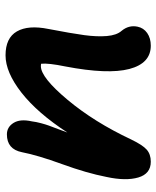

<svg xmlns="http://www.w3.org/2000/svg" viewBox="44 -560 562 690"><g transform="rotate(-90 325.0 -215.0)"><path d="M505.9 45.9Q442.4 45.9 422.1 -31.2Q401.9 -108.4 431.2 -261.2Q443.8 -322.8 440.9 -348.1Q438 -349.1 432.1 -349.1Q391.6 -349.1 311.5 -253.4Q231.4 -157.7 168.9 -24.9Q148.9 16.6 132.3 31.2Q115.7 45.9 88.9 45.9Q45.4 45.9 32.2 1Q19 -43.9 34.2 -113.8Q47.9 -184.1 80.1 -272.7Q112.3 -361.3 123 -417Q133.8 -471.2 187 -471.2Q213.4 -471.2 228.3 -447.3Q243.2 -423.3 233.9 -381.8Q231.9 -365.7 227.3 -348.6Q222.7 -331.5 218.8 -320.8Q214.8 -310.1 206.3 -287.6Q197.8 -265.1 193.8 -253.9Q263.7 -361.3 336.9 -418.7Q410.2 -476.1 471.2 -476.1Q533.7 -476.1 557.1 -435.3Q580.6 -394.5 565.9 -321.8Q549.8 -238.3 543.7 -192.9Q537.6 -147.5 540.5 -112.1Q543.5 -76.7 559.1 -59.1Q580.6 -33.2 574.2 -2Q569.8 20 551.3 33Q532.7 45.9 505.9 45.9Z"/></g></svg>

Font: Shantell Sans Bouncy
Style: Italic
Weight: 600
Italic angle: -11.31°
Designer: Stephen Nixon, Anya Danilova, Shantell Martin
Foundry: Arrow Type
Version: Version 1.006;[9816181b4]